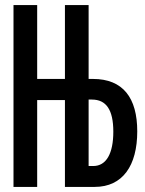

<svg xmlns="http://www.w3.org/2000/svg" viewBox="-20 -734 570 754"><path d="M33 0H126V-341H235V0H352C462 0 519 -84 519 -218C519 -350 463 -424 345 -424H328V-714H235V-424H126V-714H33ZM328 -82V-343H341C397 -343 425 -303 425 -217C425 -132 398 -82 346 -82Z"/></svg>

Font: Noto Sans Mono Condensed Medium
Style: Regular
Weight: 500
Width: 3
Designer: Monotype Design Team
Foundry: Monotype Imaging Inc.
Version: Version 2.014